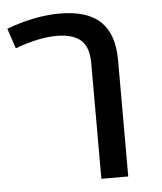

<svg xmlns="http://www.w3.org/2000/svg" viewBox="-49 -615 552 655"><g transform="rotate(-5 227.0 -287.0)"><path d="M364 -399V0H272V-395Q272 -451 245 -475Q218 -499 162 -499Q101 -499 20 -469L-3 -538Q94 -574 179 -574Q274 -574 319 -530.5Q364 -487 364 -399Z"/></g></svg>

Font: FiraGO
Style: Regular
Weight: 400
Designer: bBox Type
Foundry: bBox Type GmbH
Version: Version 1.001;April 20, 2020;FontCreator 12.0.0.2555 64-bit